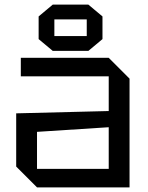

<svg xmlns="http://www.w3.org/2000/svg" viewBox="-20 -810 640 830"><path d="M50 -90V-320L450 -330V-480H70V-560H450L540 -470V0H140ZM140 -240V-80H450V-260ZM147 -641V-739L208 -790H362L423 -739V-641L362 -590H208ZM215 -654H355V-726H215Z"/></svg>

Font: Tektur
Style: Regular
Weight: 400
Designer: Adam Jagosz
Foundry: Adam Jagosz
Version: Version 1.005;gftools[0.9.30]